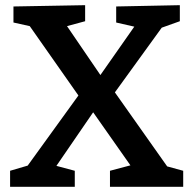

<svg xmlns="http://www.w3.org/2000/svg" viewBox="-20 -722 746 742"><path d="M424 -365 626 -79 688 -62V0H405V-62L484 -83L340 -288L198 -81L269 -62V0H19V-62L87 -82L283 -353L95 -621L32 -635V-697L309 -702V-640L239 -621L368 -432L499 -619L429 -635V-697L675 -702V-640L605 -615Z"/></svg>

Font: Bitter Pro SemiBold
Style: Regular
Weight: 600
Designer: Sol Matas, and Bitter project Authors
Foundry: Sol Matas
Version: Version 1.010